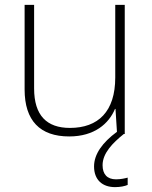

<svg xmlns="http://www.w3.org/2000/svg" viewBox="-20 -550 622 788"><path d="M401 128C401 79 442 37 488 0H492V-530H453V-232C453 -92 383 -25 267 -25C172 -25 120 -76 120 -187V-530H81V-183C81 -55 144 10 264 10C368 10 427 -43 452 -103H454L460 -9C400 35 366 83 366 133C366 189 401 218 452 218C474 218 492 214 504 209V179C493 182 476 186 456 186C420 186 401 165 401 128Z"/></svg>

Font: Noto Sans Gurmukhi ExtraLight
Style: Regular
Weight: 200
Designer: Jelle Bosma - Monotype Design Team
Foundry: Monotype Imaging Inc.
Version: Version 2.004